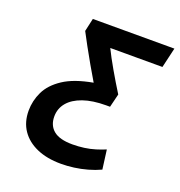

<svg xmlns="http://www.w3.org/2000/svg" viewBox="-129 -802 867 927"><g transform="rotate(20 305.0 -338.0)"><path d="M285 17Q213 17 160.5 -6Q108 -29 79.5 -71Q51 -113 51 -171Q51 -222 73.5 -269Q96 -316 150.5 -352Q205 -388 300 -405Q279 -440 255.5 -481Q232 -522 211 -560.5Q190 -599 176 -626L191 -693H610L586 -590H318Q327 -571 340 -547Q353 -523 368.5 -496Q384 -469 400 -442.5Q416 -416 431 -392L414 -323H394Q325 -323 276.5 -306Q228 -289 202.5 -258.5Q177 -228 177 -187Q177 -141 208 -115.5Q239 -90 305 -90Q335 -90 364.5 -94Q394 -98 421.5 -106.5Q449 -115 470 -124L483 -25Q453 -11 419 -1.5Q385 8 351 12.5Q317 17 285 17Z"/></g></svg>

Font: Ubuntu Sans Mono SemiBold
Style: Italic
Weight: 600
Italic angle: -13.5°
Monospace: yes
Designer: Dalton Maag Ltd
Foundry: Dalton Maag Ltd
Version: Version 1.006